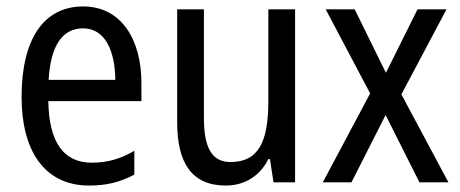

<svg xmlns="http://www.w3.org/2000/svg" viewBox="-20 -566 1427 596"><path d="M238 -546C116 -546 47 -445 47 -265C47 -102 115 10 257 10C311 10 354 -1 397 -24V-98C353 -72 312 -61 265 -61C177 -61 132 -125 130 -252H419V-308C419 -444 356 -546 238 -546ZM238 -478C307 -478 337 -407 338 -318H131C137 -425 174 -478 238 -478Z M896 -537H813V-253C813 -126 783 -63 695 -63C639 -63 613 -106 613 -199V-537H530V-186C530 -62 574 10 681 10C737 10 786 -18 813 -72H818L829 0H896Z M1129 -276 982 0H1071L1177 -209L1282 0H1372L1226 -273L1366 -537H1276L1178 -340L1081 -537H991Z"/></svg>

Font: Noto Sans Malayalam Condensed
Style: Regular
Weight: 400
Width: 3
Designer: Jelle Bosma - Monotype Design Team
Foundry: Monotype Imaging Inc.
Version: Version 2.104